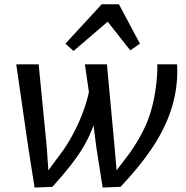

<svg xmlns="http://www.w3.org/2000/svg" viewBox="-20 -851 851 877"><path d="M219.5 2.3 138 5.7 109.7 -173.9 54.2 -557H156.6L193.5 -179.8L200.9 -72.9L272.2 -169.5Q299.6 -210.4 322.2 -255Q344.8 -299.6 361.1 -344.5Q377.4 -389.4 386.2 -430.5L367.8 -557H468.4L503.4 -179.8L512.6 -72.9L573.9 -154Q605.9 -199.8 628.5 -242.9Q651 -286.1 665.8 -331.8Q680.5 -377.6 688.9 -431.5Q695 -469.6 697.4 -505.2Q699.8 -540.7 698.2 -557H788.9Q789.9 -543.2 789.8 -526.8Q789.8 -510.4 789.1 -497.4Q784.2 -409.4 754 -327.8Q723.9 -246.1 668.2 -165.1Q612.6 -84.1 530.6 2.3L448.9 5.7L420.6 -173.9L407.2 -278.9Q390.8 -232 366.1 -188.8Q341.4 -145.7 305.7 -99.6Q269.9 -53.4 219.5 2.3ZM471.9 -751.9 316 -618.2 278.8 -651.5 444.4 -831.4H523.2L619.2 -651.5L575 -620.8Z"/></svg>

Font: Merriweather Sans Variable Regular
Style: Italic
Weight: 300
Italic angle: -8°
Designer: Eben Sorkin
Foundry: Eben Sorkin
Version: Version 2.001